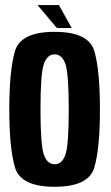

<svg xmlns="http://www.w3.org/2000/svg" viewBox="-20 -729 434 754"><path d="M194.5 4.5Q61 4.5 38.8 -71.5Q16.5 -147.5 16.5 -299.5Q16.5 -452.5 38.8 -528.2Q61 -604 194.5 -604Q328.5 -604 350.5 -528.2Q372.5 -452.5 372.5 -299.5Q372.5 -147.5 350.5 -71.5Q328.5 4.5 194.5 4.5ZM194.5 -84Q224 -84 237 -121.8Q250 -159.5 250 -299.5Q250 -439.5 237 -477.5Q224 -515.5 194.5 -515.5Q165.5 -515.5 152.2 -477.5Q139 -439.5 139 -299.5Q139 -159.5 152.2 -121.8Q165.5 -84 194.5 -84ZM203.5 -619 127.5 -709H211.5L261.5 -619Z"/></svg>

Font: Anybody Condensed SemiBold
Style: Regular
Weight: 600
Width: 3
Designer: Tyler Finck
Foundry: Etcetera Type Company
Version: Version 1.010; ttfautohint (v1.8.3) -l 8 -r 50 -G 200 -x 14 